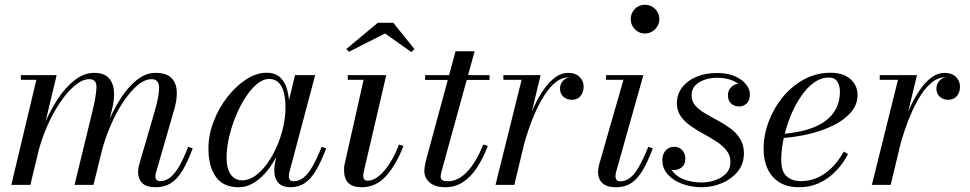

<svg xmlns="http://www.w3.org/2000/svg" viewBox="-20 -775 4069 805"><path d="M632.5 10Q593 10 576 -7.8Q559 -25.5 559 -54Q559 -65 561.2 -74.8Q563.5 -84.5 565.5 -92L628.5 -308Q647.5 -373 647 -408Q646.5 -443 615.5 -443Q586.5 -443 555.5 -416.5Q524.5 -390 495.2 -345.5Q466 -301 442.5 -245.8Q419 -190.5 404.5 -133H390Q404.5 -190 428.2 -249.2Q452 -308.5 483.5 -358.5Q515 -408.5 552.8 -439Q590.5 -469.5 632 -469.5Q677 -469.5 698 -448.8Q719 -428 721 -394Q723 -360 711.5 -319.5L634.5 -53Q633 -48.5 632.2 -43.5Q631.5 -38.5 631.5 -34Q631.5 -26 636.8 -20.8Q642 -15.5 651.5 -15.5Q673 -15.5 692.2 -30Q711.5 -44.5 730.2 -76.2Q749 -108 769 -159.5L788 -153Q766.5 -95.5 744.8 -59.5Q723 -23.5 696.2 -6.8Q669.5 10 632.5 10ZM27.5 0 132.5 -440.5H67.5V-460H217.5L107.5 0ZM292.5 0 367.5 -308Q383.5 -374 384.5 -408.5Q385.5 -443 354.5 -443Q325.5 -443 293.8 -416.5Q262 -390 232 -345.5Q202 -301 177.8 -245.8Q153.5 -190.5 139 -133H124.5Q139 -190 163.8 -249.2Q188.5 -308.5 221.2 -358.5Q254 -408.5 293 -439Q332 -469.5 374.5 -469.5Q415.5 -469.5 435.2 -448.8Q455 -428 457.8 -394Q460.5 -360 450.5 -319.5L372 0Z M980.5 10Q915.5 10 884.8 -33.8Q854 -77.5 854 -152.5Q854 -210 875.8 -266.2Q897.5 -322.5 933.5 -368.5Q969.5 -414.5 1012.2 -442.2Q1055 -470 1097.5 -470Q1134.5 -470 1155.2 -450Q1176 -430 1184.5 -397Q1193 -364 1193 -325.5Q1193 -291 1185.8 -252.8Q1178.5 -214.5 1164.8 -177Q1151 -139.5 1132 -105.8Q1113 -72 1089.2 -46Q1065.5 -20 1038.2 -5Q1011 10 980.5 10ZM995.5 -19Q1023.5 -19 1050 -37.8Q1076.5 -56.5 1099.5 -88.2Q1122.5 -120 1140 -159.5Q1157.5 -199 1167.2 -241.5Q1177 -284 1177 -324Q1177 -360.5 1170 -387.2Q1163 -414 1148 -429Q1133 -444 1108.5 -444Q1082.5 -444 1057 -422.5Q1031.5 -401 1008.5 -365.5Q985.5 -330 968 -286.8Q950.5 -243.5 940.2 -198.8Q930 -154 930 -115Q930 -67.5 947.5 -43.2Q965 -19 995.5 -19ZM1198 10Q1163 10 1146.5 -9Q1130 -28 1130 -58Q1130 -66.5 1130.5 -73.2Q1131 -80 1132 -85L1146.5 -165.5L1172 -243L1186.5 -334L1217 -460H1301.5L1193 -52Q1191 -44 1191 -36Q1191 -27 1195.5 -21Q1200 -15 1211.5 -15Q1233.5 -15 1252.5 -30Q1271.5 -45 1290 -76.8Q1308.5 -108.5 1328.5 -159.5L1347.5 -153Q1326 -95.5 1304.2 -59.5Q1282.5 -23.5 1257 -6.8Q1231.5 10 1198 10Z M1496 10Q1459 10 1440.8 -7.8Q1422.5 -25.5 1422.5 -63Q1422.5 -67 1422.8 -73.8Q1423 -80.5 1424.5 -85L1504.5 -440.5H1438V-460H1599.5L1505 -54.5Q1504 -50 1503.5 -45.2Q1503 -40.5 1503 -36.5Q1503 -28.5 1507.2 -23Q1511.5 -17.5 1521 -17.5Q1546 -17.5 1570.8 -38.8Q1595.5 -60 1616.8 -94.5Q1638 -129 1652.5 -169L1671.5 -163Q1643 -88 1600.5 -39Q1558 10 1496 10ZM1443 -558 1432 -569.5 1564 -679.5H1629L1717.5 -569.5L1705 -556.5L1594.5 -634.5Z M1847.5 10Q1816.5 10 1797 0.2Q1777.5 -9.5 1768.2 -25.2Q1759 -41 1759 -58Q1759 -66 1761.5 -80.5Q1764 -95 1768 -110L1890 -560H1970L1832 -59Q1830.5 -53.5 1829 -47Q1827.5 -40.5 1827.5 -33.5Q1827.5 -15 1858.5 -15Q1879.5 -15 1899.5 -25Q1919.5 -35 1938.2 -54.5Q1957 -74 1974 -102.8Q1991 -131.5 2006.5 -169L2025.5 -163Q2004 -108 1977.8 -69.2Q1951.5 -30.5 1919.2 -10.2Q1887 10 1847.5 10ZM1762.5 -440V-460H2032.5V-440Z M2057.5 0 2167 -440.5H2090.5V-460H2246.5L2136.5 0ZM2161 -152.5Q2170 -193 2184 -237Q2198 -281 2216.5 -322.2Q2235 -363.5 2257.8 -396.8Q2280.5 -430 2306.8 -449.8Q2333 -469.5 2362 -469.5Q2392.5 -469.5 2409.8 -452.8Q2427 -436 2427 -411.5Q2427 -388.5 2414 -372.5Q2401 -356.5 2378 -356.5Q2356.5 -356.5 2342.2 -369.5Q2328 -382.5 2328 -403.5Q2328 -423.5 2341.5 -437.5Q2355 -451.5 2378.5 -451.5Q2399.5 -451.5 2412.8 -440.8Q2426 -430 2426 -411.5H2406.5Q2406.5 -427.5 2395.2 -439Q2384 -450.5 2363 -450.5Q2335.5 -450.5 2311 -431.2Q2286.5 -412 2265.2 -379.8Q2244 -347.5 2226.2 -308.2Q2208.5 -269 2195 -228.5Q2181.5 -188 2172.5 -152.5Z M2563 10Q2524 10 2505.8 -7.2Q2487.5 -24.5 2487.5 -53Q2487.5 -60.5 2488.8 -68.8Q2490 -77 2492 -85L2594 -440.5H2521V-460H2677.5L2562.5 -52Q2561.5 -48 2561 -43.8Q2560.5 -39.5 2560.5 -36Q2560.5 -27.5 2564.8 -21.2Q2569 -15 2580.5 -15Q2603 -15 2622 -29.8Q2641 -44.5 2659.2 -76.5Q2677.5 -108.5 2698 -159.5L2717 -153Q2695.5 -95.5 2673.8 -59.5Q2652 -23.5 2625.8 -6.8Q2599.5 10 2563 10ZM2684 -634.5Q2667.5 -634.5 2654 -642.8Q2640.5 -651 2632.5 -664.8Q2624.5 -678.5 2624.5 -695Q2624.5 -711.5 2632.5 -725.2Q2640.5 -739 2654 -747Q2667.5 -755 2684 -755Q2700.5 -755 2714.2 -747Q2728 -739 2736.2 -725.2Q2744.5 -711.5 2744.5 -695Q2744.5 -678.5 2736.2 -664.8Q2728 -651 2714.2 -642.8Q2700.5 -634.5 2684 -634.5Z M2922.5 10Q2880.5 10 2842.8 -3.2Q2805 -16.5 2781 -42.2Q2757 -68 2757 -105Q2757 -127 2770.2 -143.2Q2783.5 -159.5 2807 -159.5Q2827.5 -159.5 2840.5 -145.2Q2853.5 -131 2853.5 -109Q2853.5 -86 2839 -74Q2824.5 -62 2805.5 -62Q2792.5 -62 2781.8 -66.5Q2771 -71 2764.5 -80.5Q2758 -90 2758 -105H2785Q2785 -74 2803.2 -52.8Q2821.5 -31.5 2852.8 -20.8Q2884 -10 2922 -10Q2950 -10 2977.8 -19.2Q3005.5 -28.5 3024 -47.5Q3042.5 -66.5 3042.5 -96Q3042.5 -123.5 3026.2 -144Q3010 -164.5 2984.5 -181.2Q2959 -198 2930.2 -213.5Q2901.5 -229 2876 -246.8Q2850.5 -264.5 2834.2 -287.5Q2818 -310.5 2818 -342Q2818 -379 2839.5 -407.8Q2861 -436.5 2899 -452.8Q2937 -469 2986 -469Q3030 -469 3060.8 -455.5Q3091.5 -442 3107.8 -421.5Q3124 -401 3124 -380Q3124 -353 3110.2 -340.8Q3096.5 -328.5 3079 -328.5Q3060.5 -328.5 3046.2 -340.2Q3032 -352 3032 -376.5Q3032 -395 3045.2 -409.2Q3058.5 -423.5 3079 -423.5Q3095 -423.5 3109 -411.2Q3123 -399 3123 -380H3099.5Q3099.5 -398 3085.8 -413.8Q3072 -429.5 3046.5 -439.2Q3021 -449 2986 -449Q2960.5 -449 2936 -441.2Q2911.5 -433.5 2895.5 -417.2Q2879.5 -401 2879.5 -375.5Q2879.5 -350.5 2895.2 -332.5Q2911 -314.5 2936 -299.8Q2961 -285 2989.2 -270Q3017.5 -255 3042.5 -236.5Q3067.5 -218 3083.2 -193Q3099 -168 3099 -132Q3099 -87.5 3073 -55.8Q3047 -24 3006.5 -7Q2966 10 2922.5 10Z M3329.5 10Q3281.5 10 3248.5 -10.2Q3215.5 -30.5 3198.5 -66.5Q3181.5 -102.5 3181.5 -150Q3181.5 -207.5 3202.5 -264.2Q3223.5 -321 3261.5 -367.5Q3299.5 -414 3350.8 -442Q3402 -470 3462 -470Q3516 -470 3545.8 -443.2Q3575.5 -416.5 3575.5 -377Q3575.5 -336 3547.5 -303.8Q3519.5 -271.5 3473 -248.8Q3426.5 -226 3370 -212.8Q3313.5 -199.5 3256.5 -196V-213Q3299.5 -216.5 3336.8 -224.5Q3374 -232.5 3404.2 -246.5Q3434.5 -260.5 3456.2 -281Q3478 -301.5 3489.8 -328.8Q3501.5 -356 3501.5 -391Q3501.5 -414.5 3490.8 -432.2Q3480 -450 3455 -450Q3426.5 -450 3400.8 -434Q3375 -418 3352.8 -390.2Q3330.5 -362.5 3312.5 -327.5Q3294.5 -292.5 3281.8 -253.8Q3269 -215 3262.2 -176.8Q3255.5 -138.5 3255.5 -105Q3255.5 -55 3278.8 -35.2Q3302 -15.5 3337 -15.5Q3376.5 -15.5 3410 -31.2Q3443.5 -47 3470.5 -75Q3497.5 -103 3518 -139.5L3535.5 -129Q3516 -91 3486.2 -59.5Q3456.5 -28 3417.2 -9Q3378 10 3329.5 10Z M3635.5 0 3745 -440.5H3668.5V-460H3824.5L3714.5 0ZM3739 -152.5Q3748 -193 3762 -237Q3776 -281 3794.5 -322.2Q3813 -363.5 3835.8 -396.8Q3858.5 -430 3884.8 -449.8Q3911 -469.5 3940 -469.5Q3970.5 -469.5 3987.8 -452.8Q4005 -436 4005 -411.5Q4005 -388.5 3992 -372.5Q3979 -356.5 3956 -356.5Q3934.5 -356.5 3920.2 -369.5Q3906 -382.5 3906 -403.5Q3906 -423.5 3919.5 -437.5Q3933 -451.5 3956.5 -451.5Q3977.5 -451.5 3990.8 -440.8Q4004 -430 4004 -411.5H3984.5Q3984.5 -427.5 3973.2 -439Q3962 -450.5 3941 -450.5Q3913.5 -450.5 3889 -431.2Q3864.5 -412 3843.2 -379.8Q3822 -347.5 3804.2 -308.2Q3786.5 -269 3773 -228.5Q3759.5 -188 3750.5 -152.5Z"/></svg>

Font: Bodoni Moda 11pt
Style: Italic
Weight: 400
Italic angle: -13°
Version: Version 2.004